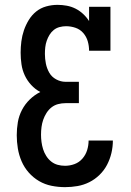

<svg xmlns="http://www.w3.org/2000/svg" viewBox="-20 -763 540 791"><path d="M248 8Q220 8 192.5 2.5Q165 -3 141 -17Q117 -31 98.5 -52Q80 -73 69 -98.5Q58 -124 53.5 -151.5Q49 -179 49 -206Q49 -233 53.5 -259.5Q58 -286 70.5 -310Q83 -334 102.5 -353Q122 -372 146 -384Q125 -395 108.5 -413Q92 -431 82 -452.5Q72 -474 68.5 -498Q65 -522 65 -546Q65 -569 68 -592.5Q71 -616 78.5 -638Q86 -660 98.5 -680.5Q111 -701 129 -715.5Q147 -730 170 -736.5Q193 -743 217 -743Q236 -743 255 -739.5Q274 -736 291 -727.5Q308 -719 322.5 -705.5Q337 -692 347 -676V-735H435V-554H347Q347 -574 341.5 -593Q336 -612 323 -627Q310 -642 291 -648.5Q272 -655 252 -655Q239 -655 225.5 -651.5Q212 -648 201.5 -639.5Q191 -631 184 -619.5Q177 -608 172.5 -595Q168 -582 166.5 -568.5Q165 -555 165 -541Q165 -521 169 -501Q173 -481 183 -463.5Q193 -446 211.5 -436Q230 -426 250 -426H305V-338H250Q234 -338 219 -334Q204 -330 192 -320.5Q180 -311 171.5 -297.5Q163 -284 158 -269.5Q153 -255 151 -239.5Q149 -224 149 -208Q149 -193 151 -178Q153 -163 157.5 -148.5Q162 -134 170.5 -120.5Q179 -107 191 -97.5Q203 -88 217.5 -84Q232 -80 248 -80Q268 -80 287 -87Q306 -94 319.5 -109.5Q333 -125 339 -144.5Q345 -164 345 -184H445Q445 -184 445 -184Q445 -184 445 -184Q445 -158 439 -132.5Q433 -107 421 -84Q409 -61 390 -42.5Q371 -24 348 -12.5Q325 -1 299.5 3.5Q274 8 248 8Z"/></svg>

Font: Iosevka Slab Semibold
Style: Regular
Weight: 600
Monospace: yes
Designer: Belleve Invis
Foundry: Belleve Invis
Version: Version 11.1.1; ttfautohint (v1.8.3)